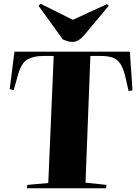

<svg xmlns="http://www.w3.org/2000/svg" viewBox="-20 -1006 728 1026"><path d="M126 -18 238 -28 267 -707H210Q163 -707 129.5 -690Q96 -673 78 -612L53 -524L32 -530L57 -730H674L688 -523L667 -520L652 -587Q641 -636 625 -662Q609 -688 583.5 -697.5Q558 -707 518 -707H463L437 -30L549 -18L547 0H124ZM186 -975 197 -986 369 -900 552 -984 561 -975 430 -818Q399 -782 368 -782Q353 -782 341 -786Q329 -790 316 -795Z"/></svg>

Font: Literata 72pt ExtraBold
Style: Italic
Weight: 800
Italic angle: -2°
Designer: Latin by Veronika Burian and Jose Scaglione. Greek by Irene Vlachou. Cyrillic by Vera Evstafieva
Foundry: TypeTogether
Version: Version 3.002